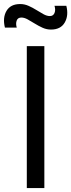

<svg xmlns="http://www.w3.org/2000/svg" viewBox="-56 -954 361 974"><path d="M202.5 -804Q180.5 -804 160 -813.2Q139.5 -822.5 120.2 -834.5Q101 -846.5 84 -855.8Q67 -865 52.5 -865Q34 -865 28.5 -849.2Q23 -833.5 29 -814H-31Q-43.5 -864 -23 -898.8Q-2.5 -933.5 46.5 -933.5Q68.5 -933.5 89.2 -924.2Q110 -915 129 -903Q148 -891 165 -881.8Q182 -872.5 197 -872.5Q214 -872.5 220.5 -888Q227 -903.5 220.5 -924.5H280.5Q293 -875.5 272.5 -839.8Q252 -804 202.5 -804ZM80 0V-720H169V0Z"/></svg>

Font: Manrope ExtraLight Medium
Style: Regular
Weight: 500
Version: Version 4.504